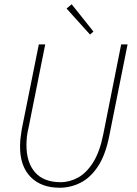

<svg xmlns="http://www.w3.org/2000/svg" viewBox="-20 -868 640 900"><path d="M260 12Q173 12 123.5 -38.5Q74 -89 74 -180Q74 -200 76 -219Q78 -238 82 -262L162 -660H192L114 -270Q108 -246 106 -226Q104 -206 104 -188Q104 -106 144.5 -60Q185 -14 264 -14Q307 -14 346.5 -36Q386 -58 417 -107.5Q448 -157 464 -238L548 -660H578L492 -230Q474 -140 438.5 -87Q403 -34 356.5 -11Q310 12 260 12ZM402 -706 292 -828 316 -848 418 -720Z"/></svg>

Font: Source Code Pro ExtraLight ExtraLight
Style: Italic
Weight: 250
Italic angle: -11°
Monospace: yes
Version: Version 1.016;hotconv 1.0.116;makeotfexe 2.5.65601